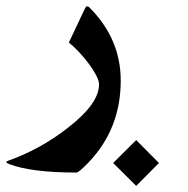

<svg xmlns="http://www.w3.org/2000/svg" viewBox="-80 -322 605 618"><path d="M308.6 -62.5Q308.6 92.3 205.6 200.2Q173.8 233.4 166 233.4Q21 233.4 -50.8 206.1Q-59.6 202.6 -59.6 199.7Q-59.6 197.3 -52.2 194.8Q50.3 158.2 137.2 90.3Q238.8 12.2 238.8 -50.3Q238.8 -62 229.5 -79.8Q220.2 -97.7 205.8 -116.9Q191.4 -136.2 174.3 -154.5Q157.2 -172.9 141.6 -185.1L194.3 -296.4Q197.3 -301.8 200.7 -301.8Q203.6 -301.8 207.5 -298.3Q308.6 -197.3 308.6 -62.5ZM431.6 202.6 358.4 276.4 284.2 202.6 358.4 128.9Z"/></svg>

Font: XB Kayhan
Style: Bold
Weight: 700
Designer: Behnam
Foundry: Irmug
Version: Version 7.300 2009